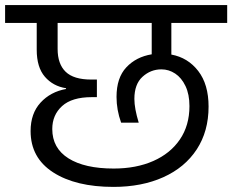

<svg xmlns="http://www.w3.org/2000/svg" viewBox="-47 -760 911 753"><path d="M625 -670V-546Q690 -534 730.5 -481.5Q771 -429 771 -342Q771 -245 724.5 -174Q678 -103 593.5 -65Q509 -27 398 -27Q250 -27 161.5 -84Q73 -141 73 -246Q73 -315 112 -357.5Q151 -400 212 -411V-414Q161 -422 129 -459Q97 -496 97 -565V-670H-27V-740H844V-670ZM548 -670H179V-568Q179 -509 210.5 -478.5Q242 -448 311 -448H333V-379H313Q235 -379 196.5 -344Q158 -309 158 -254Q158 -179 221.5 -139Q285 -99 399 -99Q487 -99 554 -128.5Q621 -158 658.5 -213Q696 -268 696 -344Q696 -390 680.5 -422.5Q665 -455 640 -471.5Q615 -488 586 -488Q544 -488 512 -459Q480 -430 480 -372Q480 -335 497 -279H428Q410 -329 410 -380Q410 -455 448.5 -496Q487 -537 548 -547Z"/></svg>

Font: A Bank Premium Regular
Style: Regular
Weight: 400
Designer: Ninad Kale (Devanagari), Jonny Pinhorn (Latin), Htun Naung (Myanmar)
Foundry: Indian Type Foundry
Version: 4.004